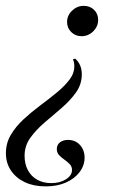

<svg xmlns="http://www.w3.org/2000/svg" viewBox="-51 -446 404 663"><path d="M106.5 197.6Q65.3 197.6 34.7 183.1Q4 168.5 -13.3 142.7Q-30.6 116.9 -30.6 83.1Q-30.6 48.4 -13.7 19.8Q3.2 -8.9 30.2 -33.9Q57.3 -58.9 87.5 -81.5Q117.7 -104 144.8 -126.2Q171.8 -148.4 188.7 -170.6Q205.6 -192.7 205.6 -216.9Q205.6 -231.5 200.8 -241.1L208.9 -243.5Q220.2 -233.1 225.8 -219.8Q231.5 -206.5 231.5 -189.5Q231.5 -154.8 211.3 -126.6Q191.1 -98.4 162.1 -73.4Q133.1 -48.4 103.6 -23.4Q74.2 1.6 54 29.4Q33.9 57.3 33.9 91.9Q33.9 120.2 45.2 141.5Q56.5 162.9 77.4 174.6Q98.4 186.3 125.8 186.3Q156.5 186.3 177 173Q197.6 159.7 197.6 141.1Q197.6 129 189.9 121Q182.3 112.9 171.8 105.6Q161.3 98.4 153.2 89.9Q145.2 81.5 145.2 68.5Q145.2 54 156 45.6Q166.9 37.1 183.9 37.1Q208.9 37.1 225 54.4Q241.1 71.8 241.1 98.4Q241.1 125.8 223.4 148.8Q205.6 171.8 175.8 184.7Q146 197.6 106.5 197.6ZM230.6 -321Q209.7 -321 195.2 -335.1Q180.6 -349.2 180.6 -370.2Q180.6 -392.7 198 -409.3Q215.3 -425.8 237.9 -425.8Q259.7 -425.8 273.8 -412.1Q287.9 -398.4 287.9 -377.4Q287.9 -354.8 271 -337.9Q254 -321 230.6 -321Z"/></svg>

Font: Playfair 144pt SemiCondensed
Style: Italic
Weight: 400
Width: 4
Italic angle: -15.6°
Designer: Claus Eggers Sørensen
Foundry: Claus Eggers Sørensen
Version: Version 2.203